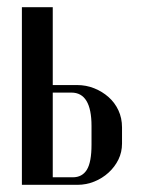

<svg xmlns="http://www.w3.org/2000/svg" viewBox="-20 -515 396 535"><path d="M195 -278Q220 -278 242.5 -269Q265 -260 282.5 -244.5Q300 -229 310 -207.5Q320 -186 320 -160V-115Q320 -91 310 -70.5Q300 -50 282.5 -34Q265 -18 242.5 -9Q220 0 196 0H41V-495H127V-278ZM235 -164Q235 -257 179 -257H127V-21H183Q209 -21 222 -42Q235 -63 235 -112Z"/></svg>

Font: Moniqa SemBd Heading
Style: Regular
Weight: 600
Designer: Rajesh Rajput
Foundry: Rajesh Rajput
Version: Version 1.000